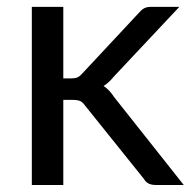

<svg xmlns="http://www.w3.org/2000/svg" viewBox="-20 -526 548 546"><path d="M160 -506.5H70.5V0H160V-242H185.5C195.5 -242 202.9 -240.9 207.8 -238.8C212.6 -236.6 217.5 -232 222.5 -225L389 -17.5C393 -10.8 397.8 -6.2 403.2 -3.8C408.8 -1.2 415.3 0 423 0H502.5L304.5 -250C300.2 -256.7 295.6 -262.6 290.8 -267.8C285.9 -272.9 280.5 -277.5 274.5 -281.5C284.8 -287.8 294.5 -296.7 303.5 -308L490 -506.5H409.5C400.8 -506.5 393.9 -504.9 388.8 -501.8C383.6 -498.6 378.7 -494.2 374 -488.5L214 -317C209 -311.3 204.2 -307.6 199.8 -305.8C195.2 -303.9 189.7 -303 183 -303H160Z"/></svg>

Font: LatoLatin
Style: Regular
Weight: 400
Designer: Lukasz Dziedzic with Adam Twardoch and Botio Nikoltchev
Foundry: tyPoland Lukasz Dziedzic
Version: Version 2.015; 2015-08-06; http://www.latofonts.com/